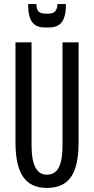

<svg xmlns="http://www.w3.org/2000/svg" viewBox="-20 -908 462 943"><path d="M210 15Q131 15 93.5 -39.5Q56 -94 56 -209V-700H135V-194Q135 -50 210 -50Q250 -50 268.5 -85Q287 -120 287 -194V-700H366V-209Q366 -92 328.5 -38.5Q291 15 210 15ZM201 -773Q157 -773 137.5 -800Q118 -827 118 -888H159Q159 -863 169 -852Q179 -841 204 -841H218Q262 -841 262 -888H304Q304 -827 284 -800Q264 -773 220 -773Z"/></svg>

Font: Pathway Gothic One
Style: Regular
Weight: 400
Version: Version 1.003; ttfautohint (v1.8.4.7-5d5b);gftools[0.9.26]